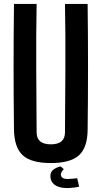

<svg xmlns="http://www.w3.org/2000/svg" viewBox="-20 -820 516 975"><path d="M238 8Q139 8 96 -31Q53 -70 51 -160Q49 -320 49 -480Q49 -640 51 -800H166Q163 -640 164 -474Q165 -308 166 -148Q166 -87 238 -87Q310 -87 310 -148Q311 -308 312 -474Q313 -640 310 -800H425Q427 -640 427 -480Q427 -320 425 -160Q424 -70 380.5 -31Q337 8 238 8ZM236 73Q236 53 251 41.5Q266 30 288 25L304 39Q297 46 293 53Q289 60 289 67Q289 76 297 82.5Q305 89 324 89Q334 89 348.5 87.5Q363 86 372 85L382 128Q369 131 351 133Q333 135 321 135Q279 135 257 118Q235 101 236 73Z"/></svg>

Font: Big Shoulders Text
Style: Bold
Weight: 700
Designer: Patric King
Foundry: XO Type Co
Version: Version 1.000; ttfautohint (v1.8.2)